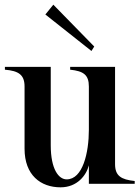

<svg xmlns="http://www.w3.org/2000/svg" viewBox="-20 -786 598 821"><path d="M239 15C310 15 349 -36 360 -79V0H556V-12C498 -18 472 -34 472 -84V-500H280V-488C337 -482 360 -466 360 -416V-231C360 -133 334 -19 265 -19C231 -19 197 -62 197 -165V-500H1V-488C60 -483 85 -466 85 -416V-150C85 -37 154 15 239 15ZM174 -724 371 -568 383 -587 208 -766Z"/></svg>

Font: Sprat Condensed Medium
Style: Regular
Weight: 500
Width: 3
Designer: Ethan Nakache
Foundry: Collletttivo
Version: Version 2.000;Glyphs 3.2 (3217)